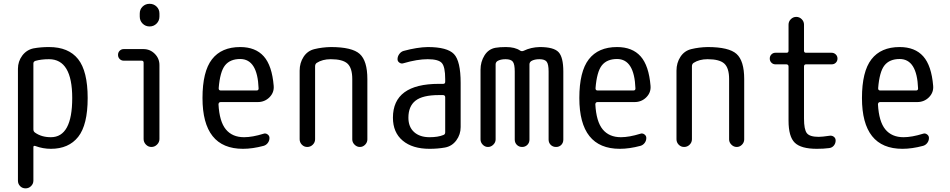

<svg xmlns="http://www.w3.org/2000/svg" viewBox="-20 -780 5040 1019"><path d="M157.2 -443.4V-93.8Q157.2 -82 166 -76.2Q200.2 -51.8 250 -51.8Q363.3 -51.8 363.3 -259.8Q363.3 -465.8 240.2 -465.8Q199.2 -465.8 168 -457Q157.2 -453.1 157.2 -443.4ZM75.2 178.7V-415Q75.2 -454.1 98.1 -484.9Q121.1 -515.6 158.2 -523.4Q196.3 -530.3 240.2 -530.3Q343.8 -530.3 394.5 -466.3Q445.3 -402.3 445.3 -259.8Q445.3 -117.2 395 -53.7Q344.7 9.8 250 9.8Q208 9.8 168 -4.9Q157.2 -8.8 157.2 1V178.7Q157.2 195.3 145 207.5Q132.8 219.7 115.7 219.7Q98.6 219.7 86.9 208Q75.2 196.3 75.2 178.7Z M636.7 -458Q624 -458 615.2 -466.8Q606.4 -475.6 606.4 -488.8Q606.4 -502 615.2 -510.7Q624 -519.5 636.7 -519.5H741.2Q776.4 -519.5 801.3 -494.6Q826.2 -469.7 826.2 -434.6V-42Q826.2 -25.4 813.5 -12.7Q800.8 0 783.7 0Q766.6 0 754.4 -12.7Q742.2 -25.4 742.2 -42V-447.3Q742.2 -458 731.4 -458ZM721.7 -708Q721.7 -730.5 736.8 -745.1Q752 -759.8 773.9 -759.8Q795.9 -759.8 811 -745.1Q826.2 -730.5 826.2 -708V-692.4Q826.2 -669.9 811 -654.8Q795.9 -639.6 773.9 -639.6Q752 -639.6 736.8 -654.8Q721.7 -669.9 721.7 -692.4Z M1254.9 -466.8Q1201.2 -466.8 1174.3 -433.1Q1147.5 -399.4 1140.6 -311.5Q1140.6 -299.8 1151.4 -299.8H1341.8Q1352.5 -299.8 1352.5 -310.5Q1346.7 -466.8 1254.9 -466.8ZM1269.5 9.8Q1054.7 9.8 1054.7 -259.8Q1054.7 -400.4 1105 -465.3Q1155.3 -530.3 1254.9 -530.3Q1335.9 -530.3 1379.9 -481Q1423.8 -431.6 1432.6 -324.2Q1435.5 -289.1 1410.2 -263.7Q1384.8 -238.3 1347.7 -238.3H1151.4Q1140.6 -238.3 1139.6 -226.6Q1144.5 -134.8 1178.7 -93.3Q1212.9 -51.8 1275.4 -51.8Q1319.3 -51.8 1378.9 -70.3Q1389.6 -74.2 1399.9 -66.9Q1410.2 -59.6 1410.2 -47.9Q1410.2 -33.2 1401.4 -21.5Q1392.6 -9.8 1378.9 -5.9Q1320.3 9.8 1269.5 9.8Z M1570.3 -41V-405.3Q1570.3 -446.3 1591.3 -478.5Q1612.3 -510.7 1649.4 -519.5Q1689.5 -529.3 1735.4 -530.3Q1848.6 -530.3 1889.2 -493.7Q1929.7 -457 1929.7 -360.4V-40Q1929.7 -24.4 1918 -12.2Q1906.2 0 1890.1 0Q1874 0 1861.8 -12.2Q1849.6 -24.4 1849.6 -40V-360.4Q1849.6 -418.9 1824.2 -442.4Q1798.8 -465.8 1735.4 -465.8Q1691.4 -465.8 1661.1 -446.3Q1652.3 -440.4 1652.3 -427.7V-41Q1652.3 -24.4 1640.1 -12.2Q1627.9 0 1610.8 0Q1593.8 0 1582 -12.2Q1570.3 -24.4 1570.3 -41Z M2309.6 -275.4Q2222.7 -275.4 2185.1 -245.6Q2147.5 -215.8 2147.5 -155.3Q2147.5 -106.4 2177.7 -79.1Q2208 -51.8 2259.8 -51.8Q2304.7 -51.8 2333 -63.5Q2342.8 -66.4 2342.8 -78.1V-263.7Q2342.8 -274.4 2332 -275.4ZM2259.8 9.8Q2168.9 9.8 2117.2 -33.7Q2065.4 -77.1 2065.4 -155.3Q2065.4 -335 2309.6 -335H2332Q2342.8 -335 2342.8 -345.7V-360.4Q2342.8 -425.8 2324.7 -445.8Q2306.6 -465.8 2250 -465.8Q2194.3 -465.8 2121.1 -444.3Q2110.4 -440.4 2100.1 -447.3Q2089.8 -454.1 2089.8 -465.8Q2089.8 -480.5 2099.1 -493.2Q2108.4 -505.9 2122.1 -509.8Q2194.3 -529.3 2250 -530.3Q2353.5 -530.3 2389.2 -493.2Q2424.8 -456.1 2424.8 -339.8V-105.5Q2424.8 -66.4 2401.9 -35.2Q2378.9 -3.9 2341.8 2.9Q2303.7 9.8 2259.8 9.8Z M2530.3 -40V-410.2Q2530.3 -452.1 2551.3 -485.8Q2572.3 -519.5 2609.4 -526.4Q2630.9 -530.3 2665 -530.3Q2712.9 -530.3 2740.2 -511.7Q2749 -505.9 2759.8 -510.7Q2797.9 -529.3 2844.7 -530.3Q2918.9 -530.3 2944.3 -503.4Q2969.7 -476.6 2969.7 -400.4V-39.1Q2969.7 -22.5 2959 -11.2Q2948.2 0 2931.2 0Q2914.1 0 2902.8 -11.2Q2891.6 -22.5 2891.6 -39.1V-400.4Q2891.6 -439.5 2881.3 -452.6Q2871.1 -465.8 2842.8 -465.8Q2816.4 -465.8 2799.8 -456.1Q2790 -449.2 2790 -438.5V-39.1Q2790 -22.5 2778.8 -11.2Q2767.6 0 2751 0Q2734.4 0 2723.1 -11.2Q2711.9 -22.5 2711.9 -39.1V-400.4Q2711.9 -439.5 2701.7 -452.6Q2691.4 -465.8 2663.1 -465.8Q2636.7 -465.8 2620.1 -456.1Q2610.4 -449.2 2610.4 -438.5V-40Q2610.4 -24.4 2598.1 -12.2Q2585.9 0 2569.8 0Q2553.7 0 2542 -12.2Q2530.3 -24.4 2530.3 -40Z M3254.9 -466.8Q3201.2 -466.8 3174.3 -433.1Q3147.5 -399.4 3140.6 -311.5Q3140.6 -299.8 3151.4 -299.8H3341.8Q3352.5 -299.8 3352.5 -310.5Q3346.7 -466.8 3254.9 -466.8ZM3269.5 9.8Q3054.7 9.8 3054.7 -259.8Q3054.7 -400.4 3105 -465.3Q3155.3 -530.3 3254.9 -530.3Q3335.9 -530.3 3379.9 -481Q3423.8 -431.6 3432.6 -324.2Q3435.5 -289.1 3410.2 -263.7Q3384.8 -238.3 3347.7 -238.3H3151.4Q3140.6 -238.3 3139.6 -226.6Q3144.5 -134.8 3178.7 -93.3Q3212.9 -51.8 3275.4 -51.8Q3319.3 -51.8 3378.9 -70.3Q3389.6 -74.2 3399.9 -66.9Q3410.2 -59.6 3410.2 -47.9Q3410.2 -33.2 3401.4 -21.5Q3392.6 -9.8 3378.9 -5.9Q3320.3 9.8 3269.5 9.8Z M3570.3 -41V-405.3Q3570.3 -446.3 3591.3 -478.5Q3612.3 -510.7 3649.4 -519.5Q3689.5 -529.3 3735.4 -530.3Q3848.6 -530.3 3889.2 -493.7Q3929.7 -457 3929.7 -360.4V-40Q3929.7 -24.4 3918 -12.2Q3906.2 0 3890.1 0Q3874 0 3861.8 -12.2Q3849.6 -24.4 3849.6 -40V-360.4Q3849.6 -418.9 3824.2 -442.4Q3798.8 -465.8 3735.4 -465.8Q3691.4 -465.8 3661.1 -446.3Q3652.3 -440.4 3652.3 -427.7V-41Q3652.3 -24.4 3640.1 -12.2Q3627.9 0 3610.8 0Q3593.8 0 3582 -12.2Q3570.3 -24.4 3570.3 -41Z M4095.7 -438.5Q4083 -438.5 4074.2 -447.3Q4065.4 -456.1 4065.4 -469.2Q4065.4 -482.4 4074.2 -491.2Q4083 -500 4095.7 -500H4154.3Q4165 -500 4165 -510.7V-649.4Q4165 -666 4177.2 -678.2Q4189.5 -690.4 4206.1 -690.4Q4222.7 -690.4 4234.9 -678.2Q4247.1 -666 4247.1 -649.4V-510.7Q4247.1 -500 4257.8 -500H4393.6Q4406.2 -500 4415.5 -491.2Q4424.8 -482.4 4424.8 -469.2Q4424.8 -456.1 4416 -447.3Q4407.2 -438.5 4393.6 -438.5H4257.8Q4247.1 -438.5 4247.1 -426.8V-150.4Q4247.1 -92.8 4262.2 -73.2Q4277.3 -53.7 4325.2 -53.7Q4342.8 -53.7 4382.8 -59.6Q4395.5 -61.5 4405.3 -54.2Q4415 -46.9 4415 -34.2Q4415 -19.5 4405.8 -7.8Q4396.5 3.9 4380.9 5.9Q4351.6 9.8 4315.4 9.8Q4231.4 9.8 4198.2 -22.5Q4165 -54.7 4165 -139.6V-426.8Q4165 -437.5 4154.3 -438.5Z M4754.9 -466.8Q4701.2 -466.8 4674.3 -433.1Q4647.5 -399.4 4640.6 -311.5Q4640.6 -299.8 4651.4 -299.8H4841.8Q4852.5 -299.8 4852.5 -310.5Q4846.7 -466.8 4754.9 -466.8ZM4769.5 9.8Q4554.7 9.8 4554.7 -259.8Q4554.7 -400.4 4605 -465.3Q4655.3 -530.3 4754.9 -530.3Q4835.9 -530.3 4879.9 -481Q4923.8 -431.6 4932.6 -324.2Q4935.5 -289.1 4910.2 -263.7Q4884.8 -238.3 4847.7 -238.3H4651.4Q4640.6 -238.3 4639.6 -226.6Q4644.5 -134.8 4678.7 -93.3Q4712.9 -51.8 4775.4 -51.8Q4819.3 -51.8 4878.9 -70.3Q4889.6 -74.2 4899.9 -66.9Q4910.2 -59.6 4910.2 -47.9Q4910.2 -33.2 4901.4 -21.5Q4892.6 -9.8 4878.9 -5.9Q4820.3 9.8 4769.5 9.8Z"/></svg>

Font: Rounded-X Mgen+ 1mn regular
Style: Regular
Weight: 400
Designer: [Source Han Sans]
Ryoko NISHIZUKA  (kana & ideographs); Paul D. Hunt (Latin, Greek & Cyrillic); Wenlong ZHANG  (bopomofo
Version: Version 1.059.20150602